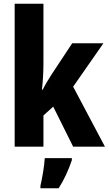

<svg xmlns="http://www.w3.org/2000/svg" viewBox="-20 -780 578 1021"><path d="M211 -442V-760H58V0H211V-166L263 -213L369 0H538L369 -319L530 -550H364L253 -382C239 -361 220 -329 207 -303H203C208 -346 211 -396 211 -442ZM362 72V61H218C216 101 204 171 195 208V221H292C322 174 345 123 362 72Z"/></svg>

Font: Noto Sans Myanmar UI Condensed ExtraBold
Style: Regular
Weight: 800
Width: 3
Designer: Monotype Design Team
Foundry: Monotype Imaging Inc.
Version: Version 2.103